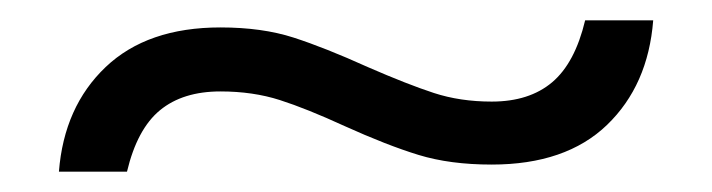

<svg xmlns="http://www.w3.org/2000/svg" viewBox="-20 -428 701 189"><path d="M197 -401Q238 -401 269 -391Q300 -381 342 -362Q381 -345 407 -336.5Q433 -328 464 -328Q501 -328 523.5 -347Q546 -366 556 -408H623Q618 -344 577.5 -305Q537 -266 464 -266Q423 -266 392 -275.5Q361 -285 319 -304Q282 -321 255.5 -329.5Q229 -338 197 -338Q160 -338 137.5 -319.5Q115 -301 105 -259H38Q43 -323 84 -362Q125 -401 197 -401Z"/></svg>

Font: KoHo Medium
Style: Regular
Weight: 500
Version: Version 1.000; ttfautohint (v1.6)